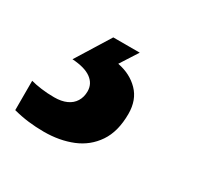

<svg xmlns="http://www.w3.org/2000/svg" viewBox="-173 -78 407 396"><g transform="rotate(30 30.0 120.0)"><path d="M-30.8 240.2Q-49.8 240.2 -67.9 238Q-85.9 235.8 -104 231V161.1Q-93.3 164.1 -78.9 166Q-64.5 168 -47.9 168Q-30.8 168 -18.8 162.6Q-6.8 157.2 -0.5 147Q5.9 136.7 5.9 123Q5.9 105 -9 94Q-23.9 83 -54.2 81.1L-3.9 0H59.1L32.2 42Q63 47.9 82.5 67.9Q102.1 87.9 102.1 121.1Q102.1 163.1 84.2 189.5Q66.4 215.8 36.4 228Q6.3 240.2 -30.8 240.2Z"/></g></svg>

Font: Open Sans Condensed
Style: Italic
Weight: 400
Width: 3
Italic angle: -12°
Designer: Monotype Design Team
Foundry: Monotype Imaging Inc.
Version: Version 3.000